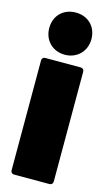

<svg xmlns="http://www.w3.org/2000/svg" viewBox="-117 -785 465 827"><g transform="rotate(15 116.0 -371.5)"><path d="M114 -555C168 -555 208 -595 208 -649C208 -705 169 -743 114 -743C59 -743 20 -705 20 -649C20 -595 59 -555 114 -555ZM37 0H195C204 0 210 -6 210 -15V-505C210 -514 204 -520 195 -520H37C28 -520 22 -514 22 -505V-15C22 -6 28 0 37 0Z"/></g></svg>

Font: Barlow Condensed Black
Style: Regular
Weight: 900
Width: 3
Designer: Jeremy Tribby
Foundry: Tribby Type
Version: Version 1.422;hotconv 1.0.109;makeotfexe 2.5.65596